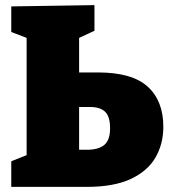

<svg xmlns="http://www.w3.org/2000/svg" viewBox="-20 -730 668 750"><path d="M24 0V-100L84 -124V-582L24 -605V-705L349 -710V-610L289 -582V-447H363Q496 -447 557 -391.5Q618 -336 618 -235Q618 -168 587.5 -115Q557 -62 491 -31Q425 0 319 0ZM333 -312H289V-145H319Q365 -145 387.5 -164Q410 -183 410 -229Q410 -275 390.5 -293.5Q371 -312 333 -312Z"/></svg>

Font: Bitter Black
Style: Regular
Weight: 900
Designer: Sol Matas, and Bitter project Authors
Foundry: Sol Matas
Version: Version 2.001